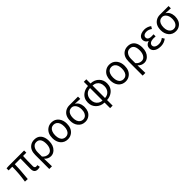

<svg xmlns="http://www.w3.org/2000/svg" viewBox="468 -2554 4614 4614"><g transform="rotate(-45 2775.0 -247.5)"><path d="M541 12.7Q434.6 12.7 423.8 -94.7Q422.9 -108.4 422.9 -122.1Q422.9 -148.4 424.8 -258.8Q427.7 -404.3 428.7 -467.8H236.3Q236.3 -328.1 204.1 2Q204.1 3.9 204.1 4.9L112.3 0Q150.4 -239.3 150.4 -467.8H25.4V-538.1L102.5 -543H627V-467.8H516.6Q508.8 -326.2 508.8 -116.2Q515.6 -66.4 559.6 -63.5Q569.3 -63.5 603.5 -68.4L616.2 1Q584 12.7 541 12.7Z M740.2 199.2V-278.3Q740.2 -445.3 846.7 -517.6Q904.3 -556.6 980.5 -556.6Q1129.9 -556.6 1186.5 -429.7Q1213.9 -367.2 1213.9 -280.3Q1213.9 -127 1126 -43.9Q1065.4 12.7 990.2 12.7Q892.6 11.7 826.2 -64.5Q831.1 95.7 832 199.2ZM974.6 -63.5Q1047.9 -63.5 1089.8 -139.6Q1120.1 -197.3 1120.1 -279.3Q1120.1 -450.2 1014.6 -476.6Q996.1 -480.5 976.6 -480.5Q897.5 -480.5 856.4 -406.2Q827.1 -353.5 827.1 -276.4V-136.7Q889.6 -63.5 974.6 -63.5Z M1564.5 12.7Q1448.2 12.7 1377.9 -74.2Q1316.4 -152.3 1316.4 -271.5Q1316.4 -425.8 1413.1 -503.9Q1477.5 -556.6 1564.5 -556.6Q1680.7 -556.6 1750 -468.8Q1811.5 -390.6 1811.5 -271.5Q1811.5 -117.2 1714.8 -39.1Q1650.4 12.7 1564.5 12.7ZM1564.5 -63.5Q1660.2 -63.5 1698.2 -158.2Q1717.8 -207 1717.8 -271.5Q1717.8 -404.3 1644.5 -457Q1609.4 -481.4 1564.5 -481.4Q1470.7 -481.4 1432.6 -387.7Q1412.1 -337.9 1412.1 -271.5Q1412.1 -132.8 1490.2 -84Q1522.5 -63.5 1564.5 -63.5Z M2157.2 12.7Q2043.9 12.7 1975.6 -71.3Q1913.1 -147.5 1913.1 -264.6Q1913.1 -429.7 2021.5 -502Q2083 -543 2161.1 -543H2458V-464.8Q2364.3 -472.7 2287.1 -473.6V-469.7Q2383.8 -415 2393.6 -279.3Q2394.5 -266.6 2394.5 -253.9Q2394.5 -106.4 2299.8 -34.2Q2239.3 12.7 2157.2 12.7ZM2158.2 -63.5Q2239.3 -63.5 2279.3 -140.6Q2305.7 -191.4 2305.7 -260.7Q2305.7 -370.1 2248 -428.7Q2210 -466.8 2159.2 -466.8Q2067.4 -466.8 2029.3 -378.9Q2008.8 -331.1 2008.8 -264.6Q2008.8 -142.6 2078.1 -89.8Q2114.3 -63.5 2158.2 -63.5Z M2893.6 -483.4V-59.6Q2991.2 -63.5 3045.9 -137.7Q3085.9 -194.3 3085.9 -272.5Q3085.9 -397.5 2998 -453.1Q2952.1 -481.4 2893.6 -483.4ZM2808.6 -59.6V-483.4Q2709 -479.5 2656.2 -403.3Q2618.2 -348.6 2618.2 -272.5Q2618.2 -155.3 2699.2 -96.7Q2747.1 -62.5 2808.6 -59.6ZM2893.6 -695.3V-553.7Q3028.3 -548.8 3108.4 -462.9Q3179.7 -386.7 3179.7 -272.5Q3179.7 -130.9 3072.3 -50.8Q2995.1 5.9 2893.6 9.8V199.2H2808.6V9.8Q2682.6 5.9 2600.6 -76.2Q2522.5 -154.3 2522.5 -272.5Q2522.5 -414.1 2630.9 -494.1Q2707 -549.8 2808.6 -553.7V-695.3Z M3529.3 12.7Q3413.1 12.7 3342.8 -74.2Q3281.2 -152.3 3281.2 -271.5Q3281.2 -425.8 3377.9 -503.9Q3442.4 -556.6 3529.3 -556.6Q3645.5 -556.6 3714.8 -468.8Q3776.4 -390.6 3776.4 -271.5Q3776.4 -117.2 3679.7 -39.1Q3615.2 12.7 3529.3 12.7ZM3529.3 -63.5Q3625 -63.5 3663.1 -158.2Q3682.6 -207 3682.6 -271.5Q3682.6 -404.3 3609.4 -457Q3574.2 -481.4 3529.3 -481.4Q3435.5 -481.4 3397.5 -387.7Q3377 -337.9 3377 -271.5Q3377 -132.8 3455.1 -84Q3487.3 -63.5 3529.3 -63.5Z M3914.1 199.2V-278.3Q3914.1 -445.3 4020.5 -517.6Q4078.1 -556.6 4154.3 -556.6Q4303.7 -556.6 4360.4 -429.7Q4387.7 -367.2 4387.7 -280.3Q4387.7 -127 4299.8 -43.9Q4239.3 12.7 4164.1 12.7Q4066.4 11.7 4000 -64.5Q4004.9 95.7 4005.9 199.2ZM4148.4 -63.5Q4221.7 -63.5 4263.7 -139.6Q4293.9 -197.3 4293.9 -279.3Q4293.9 -450.2 4188.5 -476.6Q4169.9 -480.5 4150.4 -480.5Q4071.3 -480.5 4030.3 -406.2Q4001 -353.5 4001 -276.4V-136.7Q4063.5 -63.5 4148.4 -63.5Z M4720.7 12.7Q4588.9 12.7 4526.4 -55.7Q4490.2 -96.7 4490.2 -150.4Q4490.2 -241.2 4578.1 -276.4Q4590.8 -282.2 4603.5 -285.2V-290Q4542 -311.5 4523.4 -374Q4517.6 -392.6 4517.6 -411.1Q4517.6 -499 4612.3 -537.1Q4662.1 -556.6 4724.6 -556.6Q4819.3 -555.7 4900.4 -497.1L4863.3 -435.5Q4796.9 -484.4 4727.5 -484.4Q4643.6 -484.4 4617.2 -435.5Q4608.4 -418.9 4608.4 -399.4Q4608.4 -334 4687.5 -319.3Q4709 -315.4 4733.4 -315.4Q4761.7 -315.4 4800.8 -318.4V-247.1Q4753.9 -250 4716.8 -250Q4588.9 -241.2 4582 -157.2Q4582 -92.8 4656.2 -69.3Q4688.5 -59.6 4729.5 -59.6Q4810.5 -60.5 4878.9 -115.2L4917 -53.7Q4836.9 7.8 4744.1 11.7Q4732.4 12.7 4720.7 12.7Z M5235.4 12.7Q5122.1 12.7 5053.7 -71.3Q4991.2 -147.5 4991.2 -264.6Q4991.2 -429.7 5099.6 -502Q5161.1 -543 5239.3 -543H5536.1V-464.8Q5442.4 -472.7 5365.2 -473.6V-469.7Q5461.9 -415 5471.7 -279.3Q5472.7 -266.6 5472.7 -253.9Q5472.7 -106.4 5377.9 -34.2Q5317.4 12.7 5235.4 12.7ZM5236.3 -63.5Q5317.4 -63.5 5357.4 -140.6Q5383.8 -191.4 5383.8 -260.7Q5383.8 -370.1 5326.2 -428.7Q5288.1 -466.8 5237.3 -466.8Q5145.5 -466.8 5107.4 -378.9Q5086.9 -331.1 5086.9 -264.6Q5086.9 -142.6 5156.2 -89.8Q5192.4 -63.5 5236.3 -63.5Z"/></g></svg>

Font: Taipei Sans TC Beta
Style: Regular
Weight: 400
Designer: JT Foundry
Foundry: JT Foundry
Version: Version 1.000